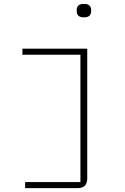

<svg xmlns="http://www.w3.org/2000/svg" viewBox="-20 -766 640 986"><path d="M109 169H393V-485H95V-516H428V150Q428 200 379 200H109ZM411 -677Q391 -677 382.5 -685.5Q374 -694 374 -707V-716Q374 -729 382.5 -737.5Q391 -746 411 -746Q431 -746 439.5 -737.5Q448 -729 448 -716V-707Q448 -694 439.5 -685.5Q431 -677 411 -677Z"/></svg>

Font: IBM Plex Mono ExtraLight
Style: Regular
Weight: 200
Monospace: yes
Designer: Mike Abbink, Paul van der Laan, Pieter van Rosmalen
Foundry: Bold Monday
Version: Version 2.3